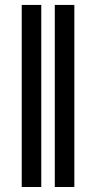

<svg xmlns="http://www.w3.org/2000/svg" viewBox="-20 -747 398 767"><path d="M144.9 0H66.8V-727.3H144.9ZM277 0H198.9V-727.3H277Z"/></svg>

Font: Fast_Sans-Dotted
Style: Regular
Weight: 400
Version: Version 3.018